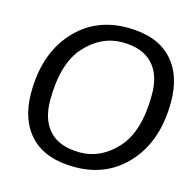

<svg xmlns="http://www.w3.org/2000/svg" viewBox="-106 -823 951 944"><g transform="rotate(15 369.5 -350.5)"><path d="M53.7 -283.2Q53.7 -478.5 158.2 -596.7Q262.7 -714.8 428.7 -714.8Q577.6 -714.8 653.8 -635.5Q730 -556.2 730 -417Q730 -221.7 625.5 -103.5Q521 14.6 355 14.6Q206.1 14.6 129.9 -64.7Q53.7 -144 53.7 -283.2ZM153.8 -271.5Q153.8 -171.4 205.8 -116.5Q257.8 -61.5 360.4 -61.5Q467.8 -61.5 548.8 -151.1Q629.9 -240.7 629.9 -428.7Q629.9 -528.8 577.9 -583.7Q525.9 -638.7 423.3 -638.7Q315.9 -638.7 234.9 -549.1Q153.8 -459.5 153.8 -271.5Z"/></g></svg>

Font: Istok
Style: Italic
Weight: 500
Italic angle: -13°
Designer: Andrey V. Panov
Foundry: Andrey V. Panov
Version: Version 1.0.3